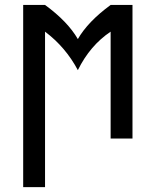

<svg xmlns="http://www.w3.org/2000/svg" viewBox="-20 -557 626 772"><path d="M73.2 195.3V-537.1H161.1Q252 -470.7 293 -399.9Q333.5 -470.2 424.8 -537.1H512.7V0H424.8V-429.7Q341.8 -374 293 -274.9Q244.1 -367.2 161.1 -429.7V195.3Z"/></svg>

Font: Consola Mono
Style: Book
Weight: 400
Monospace: yes
Designer: Wojciech Kalinowski "wmk69" (wmk69@o2.pl)
Foundry: Wojciech Kalinowski "wmk69" (wmk69@o2.pl)
Version: Version 2.1.0